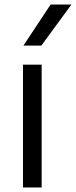

<svg xmlns="http://www.w3.org/2000/svg" viewBox="-20 -828 336 848"><path d="M81.5 0V-542.5H164V0ZM83.5 -626.5 203.5 -808H295.5L162.5 -626.5Z"/></svg>

Font: Encode Sans SemiExpanded
Style: Regular
Weight: 400
Width: 6
Designer: Multiple Designers
Foundry: Impallari Type
Version: Version 3.002